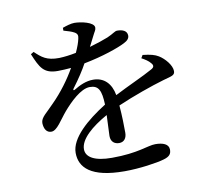

<svg xmlns="http://www.w3.org/2000/svg" viewBox="-91 -907 1181 1070"><g transform="rotate(-10 500.0 -372.5)"><path d="M829 -538C808 -551 784 -557 740 -562L730 -545C749 -535 769 -522 779 -509C793 -494 790 -483 773 -474C722 -445 632 -406 557 -367C545 -434 506 -474 444 -474C404 -474 368 -457 335 -437C327 -432 324 -437 328 -443C367 -495 394 -537 413 -572C518 -592 612 -625 648 -644C671 -655 680 -668 680 -682C680 -710 654 -720 624 -720C610 -720 601 -708 564 -692C539 -682 501 -669 459 -657L489 -716C499 -737 507 -744 507 -758C507 -789 433 -804 396 -804C378 -804 351 -796 329 -788V-772C353 -765 374 -759 388 -751C406 -741 407 -730 403 -713C399 -694 390 -668 376 -638C342 -631 309 -627 280 -626C209 -625 182 -649 145 -684L128 -674C161 -595 179 -556 260 -556C285 -556 310 -558 335 -560C301 -500 254 -436 200 -382C159 -338 124 -317 124 -285C125 -252 139 -228 167 -229C199 -230 229 -286 265 -328C303 -372 367 -437 419 -437C469 -437 483 -406 486 -326C378 -258 278 -173 278 -89C278 -6 339 59 530 59C615 59 715 44 755 32C790 22 799 7 799 -16C799 -48 766 -60 723 -60C680 -60 622 -27 473 -27C376 -27 327 -55 327 -101C327 -158 396 -217 485 -267C484 -219 480 -175 480 -149C480 -115 502 -101 527 -101C555 -101 570 -122 570 -152C570 -187 569 -250 564 -307C651 -345 759 -383 831 -404C876 -417 897 -418 897 -443C897 -477 860 -519 829 -538Z"/></g></svg>

Font: Noto Serif JP SemiBold
Style: Regular
Weight: 600
Designer: Ryoko NISHIZUKA 西塚涼子 (kana & ideographs); Frank Grießhammer (Latin, Greek & Cyrillic); Wenlong ZHANG 张文龙 (bopomofo); San
Foundry: Adobe
Version: Version 2.001;hotconv 1.1.0;makeotfexe 2.6.0